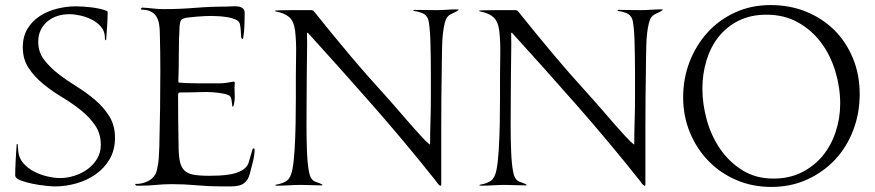

<svg xmlns="http://www.w3.org/2000/svg" viewBox="-20 -730 3454 758"><path d="M279 -705Q292 -705 308 -704Q324 -703 340.5 -701Q357 -699 373 -695.5Q389 -692 401 -687Q402 -686 403.5 -685.5Q405 -685 405 -683Q405 -655 403 -627.5Q401 -600 399 -572L396 -571L394 -577V-582Q394 -606 379.5 -623.5Q365 -641 343.5 -652Q322 -663 298 -668.5Q274 -674 254 -674Q229 -674 207 -667Q185 -660 168 -646Q151 -632 141 -612Q131 -592 131 -565Q131 -525 153.5 -495Q176 -465 209.5 -439Q243 -413 282.5 -388.5Q322 -364 355.5 -335.5Q389 -307 411.5 -271Q434 -235 434 -186Q434 -138 413 -102Q392 -66 358 -42Q324 -18 281.5 -6Q239 6 197 6Q187 6 161.5 3.5Q136 1 109 -4.5Q82 -10 61 -18Q40 -26 40 -38Q40 -50 40.5 -66Q41 -82 42 -99.5Q43 -117 44 -133Q45 -149 46 -161Q46 -162 48 -162L50 -159L52 -134Q54 -107 71.5 -86.5Q89 -66 114 -53Q139 -40 167 -33.5Q195 -27 218 -27Q245 -27 273.5 -36Q302 -45 325.5 -62Q349 -79 363.5 -103.5Q378 -128 378 -158Q378 -203 355 -236Q332 -269 298 -296Q264 -323 224 -347Q184 -371 150 -399Q116 -427 93 -461.5Q70 -496 70 -543Q70 -586 88.5 -616.5Q107 -647 137 -666.5Q167 -686 204.5 -695.5Q242 -705 279 -705Z M626 -694Q689 -694 750 -699Q811 -704 874 -704Q883 -704 895.5 -705Q908 -706 919.5 -704.5Q931 -703 938.5 -697Q946 -691 946 -678Q946 -653 945 -628Q944 -603 940 -579L937 -576L935 -577L932 -583Q931 -596 930.5 -609Q930 -622 927 -635Q925 -646 911 -652.5Q897 -659 879 -662Q861 -665 843 -666Q825 -667 815 -667Q806 -667 790.5 -666.5Q775 -666 759 -664.5Q743 -663 728 -661.5Q713 -660 705 -657Q695 -654 692.5 -645.5Q690 -637 689 -628Q686 -573 686 -518Q686 -463 684 -407L686 -404Q693 -403 715 -402Q737 -401 762.5 -401Q788 -401 811.5 -401Q835 -401 845 -401Q859 -401 874 -403Q889 -405 903 -408L907 -405Q905 -385 906.5 -360.5Q908 -336 903 -316Q903 -314 901.5 -312.5Q900 -311 901 -309L897 -310Q897 -312 896 -322Q895 -332 894 -335Q892 -350 882 -354.5Q872 -359 859 -361Q820 -368 776.5 -366.5Q733 -365 693 -365Q691 -365 689.5 -364.5Q688 -364 686 -364L685 -363Q685 -362 684 -360.5Q683 -359 683 -357Q683 -307 683.5 -257.5Q684 -208 685 -158Q685 -120 689.5 -96Q694 -72 706.5 -58.5Q719 -45 743 -40.5Q767 -36 806 -36Q823 -36 846.5 -37Q870 -38 893.5 -42.5Q917 -47 935.5 -57.5Q954 -68 961 -86Q962 -89 964.5 -98Q967 -107 970 -117Q973 -127 975.5 -135.5Q978 -144 979 -144H984Q984 -142 984.5 -141Q985 -140 985 -138Q985 -117 978 -90Q971 -63 966 -43Q960 -22 949 -11.5Q938 -1 923.5 2.5Q909 6 891.5 6Q874 6 856 6Q806 6 757 1.5Q708 -3 659 -3Q627 -3 596.5 0Q566 3 534 3H519L514 0V-1Q514 -2 514.5 -2.5Q515 -3 515 -4Q533 -3 554 -10.5Q575 -18 586 -32Q596 -43 599.5 -58.5Q603 -74 605 -88Q607 -104 607.5 -119.5Q608 -135 609 -151Q611 -227 612 -302.5Q613 -378 613 -453Q613 -490 612.5 -526Q612 -562 611 -598Q611 -618 608 -635Q605 -652 597.5 -664.5Q590 -677 575.5 -684.5Q561 -692 538 -692L536 -695V-696L541 -700Q562 -699 583.5 -696.5Q605 -694 626 -694Z M1218 -687Q1289 -598 1361.5 -512Q1434 -426 1511 -342Q1524 -328 1547 -301Q1570 -274 1595 -245.5Q1620 -217 1642 -193Q1664 -169 1676 -160H1677L1678 -161Q1678 -207 1679.5 -252.5Q1681 -298 1681 -344Q1681 -357 1681 -382.5Q1681 -408 1681 -439.5Q1681 -471 1680.5 -505.5Q1680 -540 1679 -570.5Q1678 -601 1675.5 -624Q1673 -647 1670 -655Q1663 -672 1646.5 -678.5Q1630 -685 1613 -687Q1612 -687 1612 -689L1615 -691Q1637 -691 1658.5 -690.5Q1680 -690 1702 -690Q1723 -690 1744 -691.5Q1765 -693 1786 -693Q1788 -693 1788.5 -692.5Q1789 -692 1791 -692V-691Q1782 -684 1773.5 -680.5Q1765 -677 1758 -673Q1751 -669 1745.5 -662Q1740 -655 1736 -640Q1731 -620 1728.5 -596.5Q1726 -573 1725.5 -549Q1725 -525 1724.5 -501Q1724 -477 1724 -456Q1722 -341 1722 -228Q1722 -115 1722 0L1719 4Q1714 2 1708 -5.5Q1702 -13 1699 -18Q1578 -170 1451.5 -314Q1325 -458 1195 -601L1192 -600Q1193 -555 1192 -511.5Q1191 -468 1191 -423Q1191 -389 1190.5 -338Q1190 -287 1190 -233Q1190 -179 1192 -130Q1194 -81 1200 -51Q1203 -36 1207.5 -28Q1212 -20 1218.5 -16Q1225 -12 1233.5 -9.5Q1242 -7 1253 -1L1252 2Q1231 2 1210 1Q1189 0 1168 0Q1145 0 1122 1.5Q1099 3 1076 3Q1069 3 1067 2V0L1070 -1Q1099 -6 1113.5 -17.5Q1128 -29 1134 -59Q1140 -89 1143 -138Q1146 -187 1147 -240Q1148 -293 1148 -343.5Q1148 -394 1148 -428Q1148 -472 1149 -518.5Q1150 -565 1145 -609Q1140 -647 1121 -663Q1102 -679 1068 -685L1065 -687L1066 -688Q1069 -689 1089.5 -689.5Q1110 -690 1135 -690Q1160 -690 1182 -690Q1204 -690 1211 -690Z M2024 -687Q2095 -598 2167.5 -512Q2240 -426 2317 -342Q2330 -328 2353 -301Q2376 -274 2401 -245.5Q2426 -217 2448 -193Q2470 -169 2482 -160H2483L2484 -161Q2484 -207 2485.5 -252.5Q2487 -298 2487 -344Q2487 -357 2487 -382.5Q2487 -408 2487 -439.5Q2487 -471 2486.5 -505.5Q2486 -540 2485 -570.5Q2484 -601 2481.5 -624Q2479 -647 2476 -655Q2469 -672 2452.5 -678.5Q2436 -685 2419 -687Q2418 -687 2418 -689L2421 -691Q2443 -691 2464.5 -690.5Q2486 -690 2508 -690Q2529 -690 2550 -691.5Q2571 -693 2592 -693Q2594 -693 2594.5 -692.5Q2595 -692 2597 -692V-691Q2588 -684 2579.5 -680.5Q2571 -677 2564 -673Q2557 -669 2551.5 -662Q2546 -655 2542 -640Q2537 -620 2534.5 -596.5Q2532 -573 2531.5 -549Q2531 -525 2530.5 -501Q2530 -477 2530 -456Q2528 -341 2528 -228Q2528 -115 2528 0L2525 4Q2520 2 2514 -5.5Q2508 -13 2505 -18Q2384 -170 2257.5 -314Q2131 -458 2001 -601L1998 -600Q1999 -555 1998 -511.5Q1997 -468 1997 -423Q1997 -389 1996.5 -338Q1996 -287 1996 -233Q1996 -179 1998 -130Q2000 -81 2006 -51Q2009 -36 2013.5 -28Q2018 -20 2024.5 -16Q2031 -12 2039.5 -9.5Q2048 -7 2059 -1L2058 2Q2037 2 2016 1Q1995 0 1974 0Q1951 0 1928 1.5Q1905 3 1882 3Q1875 3 1873 2V0L1876 -1Q1905 -6 1919.5 -17.5Q1934 -29 1940 -59Q1946 -89 1949 -138Q1952 -187 1953 -240Q1954 -293 1954 -343.5Q1954 -394 1954 -428Q1954 -472 1955 -518.5Q1956 -565 1951 -609Q1946 -647 1927 -663Q1908 -679 1874 -685L1871 -687L1872 -688Q1875 -689 1895.5 -689.5Q1916 -690 1941 -690Q1966 -690 1988 -690Q2010 -690 2017 -690Z M3022 -710Q3099 -710 3163.5 -683.5Q3228 -657 3274.5 -610.5Q3321 -564 3347.5 -499.5Q3374 -435 3374 -358Q3374 -283 3348.5 -216Q3323 -149 3276.5 -99.5Q3230 -50 3166 -21Q3102 8 3025 8Q2950 8 2886.5 -19.5Q2823 -47 2776.5 -95Q2730 -143 2703.5 -207.5Q2677 -272 2677 -346Q2677 -420 2702.5 -486Q2728 -552 2773.5 -602Q2819 -652 2882.5 -681Q2946 -710 3022 -710ZM3006 -672Q2943 -672 2895.5 -648Q2848 -624 2816.5 -584Q2785 -544 2769 -491Q2753 -438 2753 -380Q2753 -319 2770.5 -256Q2788 -193 2823.5 -141.5Q2859 -90 2911.5 -57.5Q2964 -25 3033 -25Q3096 -25 3145 -49.5Q3194 -74 3227.5 -114.5Q3261 -155 3279 -209Q3297 -263 3297 -321Q3297 -385 3278 -448Q3259 -511 3222.5 -560.5Q3186 -610 3131.5 -641Q3077 -672 3006 -672Z"/></svg>

Font: Cane Nero
Style: Regular
Weight: 400
Version: Version 1.000